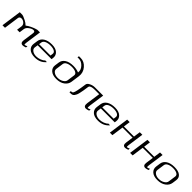

<svg xmlns="http://www.w3.org/2000/svg" viewBox="512 -2612 4474 4474"><g transform="rotate(45 2748.5 -375.0)"><path d="M112.3 -500H195.3Q210.9 -497.1 236.3 -489.3Q261.7 -481.4 323.7 -449.7Q385.7 -418 427.7 -375Q476.6 -414.1 543.5 -445.3Q610.4 -476.6 652.3 -488.3L695.3 -500H778.3L723.6 -110.4Q713.9 -42 729.5 -42Q753.9 -42 800.8 -65.4L794.9 -20.5Q734.4 0 708 0Q625 0 639.6 -104.5L677.7 -375Q685.5 -432.6 634.8 -432.6Q585.9 -432.6 525.4 -387.2Q464.8 -341.8 458 -292L440.4 -167H356.4L374 -292Q381.8 -349.6 338.9 -388.2Q295.9 -426.8 244.1 -426.8Q217.8 -426.8 199.7 -413.6Q181.6 -400.4 177.7 -375L125 0H42Z M1409.2 -250H951.2L939.5 -167Q932.6 -115.2 981.9 -78.6Q1031.2 -42 1109.4 -42Q1170.9 -42 1233.9 -65.9Q1296.9 -89.8 1325.2 -125H1381.8Q1282.2 0 1103.5 0Q976.6 0 913.1 -59.1Q849.6 -118.2 862.3 -208L877 -312.5Q889.6 -400.4 967.8 -450.2Q1045.9 -500 1173.8 -500Q1300.8 -500 1364.3 -440.9Q1427.7 -381.8 1415 -292ZM957 -292H1332L1340.8 -354.5Q1347.7 -404.3 1298.3 -431.2Q1249 -458 1168 -458Q1086.9 -458 1029.8 -431.2Q972.7 -404.3 965.8 -354.5Z M1569.3 -208 1584 -312.5Q1595.7 -399.4 1673.8 -449.7Q1752 -500 1881.8 -500Q1988.3 -500 2064.5 -466.8L2065.4 -472.7Q2077.1 -558.6 2006.8 -633.3Q1936.5 -708 1848.6 -708H1806.6L1812.5 -750H1872.1Q1988.3 -750 2073.2 -650.9Q2158.2 -551.8 2141.6 -422.9L2111.3 -208Q2098.6 -118.2 2018.6 -59.1Q1938.5 0 1811.5 0Q1686.5 0 1621.6 -59.1Q1556.6 -118.2 1569.3 -208ZM1647.5 -167Q1640.6 -115.2 1689.9 -78.6Q1739.3 -42 1817.4 -42Q1894.5 -42 1955.1 -78.6Q2015.6 -115.2 2022.5 -167L2048.8 -354.5Q2055.7 -403.3 2006.3 -430.7Q1957 -458 1876 -458Q1794.9 -458 1737.8 -431.2Q1680.7 -404.3 1673.8 -354.5Z M2722.7 -113.3 2771.5 -458H2667Q2638.7 -458 2623.5 -457.5Q2608.4 -457 2582 -455.6Q2555.7 -454.1 2540.5 -449.7Q2525.4 -445.3 2507.8 -438Q2490.2 -430.7 2481 -418.5Q2471.7 -406.2 2469.7 -389.6Q2459 -310.5 2451.2 -263.7Q2443.4 -216.8 2432.1 -166.5Q2420.9 -116.2 2409.2 -89.8Q2397.5 -63.5 2380.4 -40.5Q2363.3 -17.6 2341.3 -8.8Q2319.3 0 2290 0H2249L2254.9 -42H2280.3Q2303.7 -42 2318.4 -66.4Q2333 -90.8 2349.6 -166Q2366.2 -241.2 2386.7 -391.6Q2393.6 -437.5 2458 -468.8Q2522.5 -500 2589.8 -500H2860.4L2806.6 -121.1Q2795.9 -42 2811.5 -42Q2835.9 -42 2882.8 -65.4L2877 -20.5Q2816.4 0 2790 0Q2707 0 2722.7 -113.3Z M3491.2 -250H3033.2L3021.5 -167Q3014.6 -115.2 3064 -78.6Q3113.3 -42 3191.4 -42Q3252.9 -42 3315.9 -65.9Q3378.9 -89.8 3407.2 -125H3463.9Q3364.3 0 3185.5 0Q3058.6 0 2995.1 -59.1Q2931.6 -118.2 2944.3 -208L2959 -312.5Q2971.7 -400.4 3049.8 -450.2Q3127.9 -500 3255.9 -500Q3382.8 -500 3446.3 -440.9Q3509.8 -381.8 3497.1 -292ZM3039.1 -292H3414.1L3422.9 -354.5Q3429.7 -404.3 3380.4 -431.2Q3331.1 -458 3250 -458Q3168.9 -458 3111.8 -431.2Q3054.7 -404.3 3047.9 -354.5Z M4011.7 -104.5 4038.1 -292H3705.1L3664.1 0H3581.1L3651.4 -500H3734.4L3710.9 -333H4043.9L4067.4 -500H4151.4L4096.7 -110.4Q4086.9 -42 4102.5 -42Q4126 -42 4172.9 -65.4L4167 -20.5Q4105.5 0 4081.1 0Q3997.1 0 4011.7 -104.5Z M4678.7 -104.5 4705.1 -292H4372.1L4331.1 0H4248L4318.4 -500H4401.4L4377.9 -333H4710.9L4734.4 -500H4818.4L4763.7 -110.4Q4753.9 -42 4769.5 -42Q4793 -42 4839.8 -65.4L4834 -20.5Q4772.5 0 4748 0Q4664.1 0 4678.7 -104.5Z M5354.5 -167 5380.9 -354.5Q5387.7 -404.3 5338.4 -431.2Q5289.1 -458 5208 -458Q5127 -458 5069.8 -431.2Q5012.7 -404.3 5005.9 -354.5L4979.5 -167Q4972.7 -115.2 5022 -78.6Q5071.3 -42 5149.4 -42Q5227.5 -42 5287.6 -78.6Q5347.7 -115.2 5354.5 -167ZM5443.4 -208Q5430.7 -118.2 5349.6 -59.1Q5268.6 0 5143.6 0Q5016.6 0 4953.1 -59.1Q4889.6 -118.2 4902.3 -208L4917 -312.5Q4929.7 -400.4 5007.8 -450.2Q5085.9 -500 5213.9 -500Q5342.8 -500 5406.2 -449.7Q5469.7 -399.4 5458 -312.5Z"/></g></svg>

Font: okolaks
Style: RegularItalic
Weight: 500
Italic angle: -8°
Version: Version 000.6.0